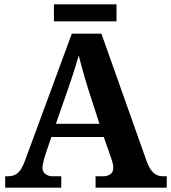

<svg xmlns="http://www.w3.org/2000/svg" viewBox="-20 -870 793 890"><path d="M4 0V-53H16Q34 -53 48 -59Q62 -65 73.5 -80.5Q85 -96 96 -126L313 -714H450L659 -125Q669 -97 680.5 -81.5Q692 -66 705.5 -59.5Q719 -53 735 -53H753V0H423V-53H462Q477 -53 491 -62Q505 -71 505 -92Q505 -100 503.5 -108Q502 -116 500 -123Q498 -130 496 -135L461 -235H218L189 -149Q187 -141 184 -131Q181 -121 179 -110.5Q177 -100 177 -92Q177 -73 191 -63Q205 -53 222 -53H264V0ZM239 -296H441L388 -460Q381 -483 373 -509.5Q365 -536 358 -563Q351 -590 345 -613Q339 -592 331 -566Q323 -540 314.5 -514Q306 -488 298 -465ZM230 -771V-850H520V-771Z"/></svg>

Font: Noto Serif Gujarati
Style: Bold
Weight: 700
Version: Version 2.102